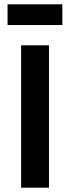

<svg xmlns="http://www.w3.org/2000/svg" viewBox="-20 -870 325 890"><path d="M78 0V-660H207V0ZM15 -754V-850H269V-754Z"/></svg>

Font: Bricolage Grotesque 10pt SemiBold
Style: Regular
Weight: 600
Designer: Mathieu Triay
Foundry: Atelier Triay
Version: Version 1.000; ttfautohint (v1.8.4.7-5d5b);gftools[0.9.29]